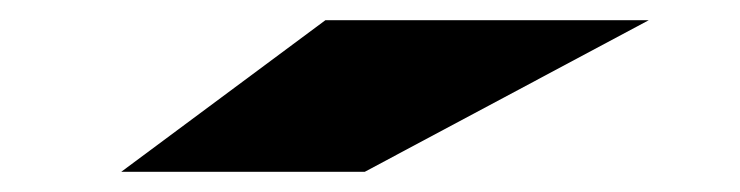

<svg xmlns="http://www.w3.org/2000/svg" viewBox="-20 -772 732 190"><path d="M100 -602 302 -752H622L341 -602Z"/></svg>

Font: Syne ExtraBold
Style: Regular
Weight: 800
Designer: Lucas Descroix
Foundry: Bonjour Monde
Version: Version 2.200; ttfautohint (v1.8.4)